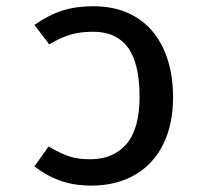

<svg xmlns="http://www.w3.org/2000/svg" viewBox="-20 -573 655 606"><path d="M88.7 -47.7 133.3 -110.8Q169.7 -89.2 197.7 -79.7Q225.6 -70.3 264.1 -70.3Q337.9 -70.3 379.2 -118.5Q420.5 -166.7 420.5 -267.7Q420.5 -372.8 383.8 -422.8Q347.2 -472.8 274.4 -472.8Q232.3 -472.8 201 -463.3Q169.7 -453.8 135.4 -432.8L88.7 -494.4Q134.4 -526.2 177.2 -539.7Q220 -553.3 274.9 -553.3Q353.8 -553.3 410.3 -518.2Q466.7 -483.1 496.4 -418.2Q526.2 -353.3 526.2 -265.6Q526.2 -179.5 494.6 -116.7Q463.1 -53.8 404.9 -20.5Q346.7 12.8 268.2 12.8Q214.9 12.8 171.5 -2.3Q128.2 -17.4 88.7 -47.7Z"/></svg>

Font: Fira Code Fixed Retina
Style: Regular
Weight: 450
Monospace: yes
Designer: Carrois Corporate, Edenspiekermann AG, Nikita Prokopov
Foundry: Carrois Corporate, Edenspiekermann AG, Nikita Prokopov
Version: Version 5.002